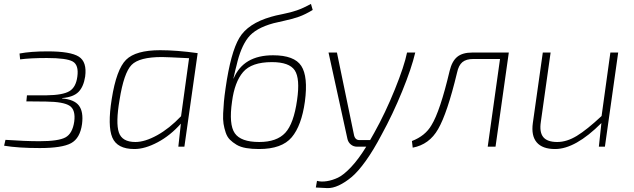

<svg xmlns="http://www.w3.org/2000/svg" viewBox="-20 -751 3247 983"><path d="M83 -447 80 -477Q137 -488 224 -488Q341 -488 383.5 -461Q426 -434 416 -359Q408 -307 382 -280.5Q356 -254 299 -249L297 -247Q360 -242 384 -210.5Q408 -179 400 -116Q390 -43 344 -18Q298 7 184 7Q73 7 1 -5L8 -35Q109 -28 182 -28Q279 -28 315 -47.5Q351 -67 360 -128Q368 -188 337 -209Q306 -230 216 -231L115 -232L118 -263H218Q301 -264 335 -284Q369 -304 376 -359Q384 -418 352.5 -436Q321 -454 220 -454Q136 -454 83 -447Z M924 0H893L906 -118Q852 -57 787 -22.5Q722 12 668 12Q580 12 555 -47Q530 -106 552 -244Q576 -396 625.5 -445Q675 -494 800 -494Q884 -494 992 -479ZM907 -156 948 -453Q832 -459 809 -459Q693 -459 653.5 -418.5Q614 -378 592 -239Q572 -122 588.5 -73Q605 -24 673 -24Q722 -24 784.5 -58.5Q847 -93 907 -156Z M1572 -731 1581 -700Q1543 -677 1511 -665.5Q1479 -654 1436.5 -645Q1394 -636 1380 -632Q1288 -607 1250 -558Q1212 -509 1191 -416Q1187 -403 1175 -349H1176Q1226 -468 1378 -468Q1487 -468 1522.5 -413.5Q1558 -359 1541 -231Q1524 -108 1473.5 -48Q1423 12 1306 12Q1269 12 1240 7Q1211 2 1191 -10Q1171 -22 1157 -36Q1143 -50 1135.5 -72.5Q1128 -95 1124.5 -117Q1121 -139 1122.5 -171Q1124 -203 1126.5 -231Q1129 -259 1135 -300Q1161 -482 1205 -556.5Q1249 -631 1368 -665Q1387 -671 1427.5 -679Q1468 -687 1500 -698Q1532 -709 1572 -731ZM1372 -433Q1268 -433 1224.5 -382Q1181 -331 1168 -231Q1151 -114 1182 -69Q1213 -24 1307 -24Q1397 -24 1440.5 -71Q1484 -118 1501 -239Q1517 -349 1489 -391Q1461 -433 1372 -433Z M2064 -482H2106Q2087 -401 2039 -283.5Q1991 -166 1934 -62Q1892 18 1852.5 73Q1813 128 1780 155.5Q1747 183 1715 198Q1683 213 1655 212Q1627 211 1597 209L1603 175Q1625 181 1653.5 176.5Q1682 172 1710.5 158.5Q1739 145 1777 105Q1815 65 1855 0H1808Q1790 0 1776.5 -11Q1763 -22 1759 -39L1662 -482H1705L1793 -57Q1800 -32 1823 -34H1875L1896 -71Q1953 -173 2001.5 -293Q2050 -413 2064 -482Z M2585 -482 2517 0H2477L2540 -449H2403Q2367 -449 2347.5 -433Q2328 -417 2320 -379Q2270 -171 2223 -90Q2178 -11 2093 5L2089 -29Q2157 -55 2189 -110Q2233 -181 2282 -388Q2294 -438 2321 -460Q2348 -482 2398 -482Z M3145 -482 3077 0H3046L3059 -121Q2926 12 2822 12Q2757 12 2728 -22Q2699 -56 2708 -121L2759 -482H2799L2749 -127Q2741 -74 2761.5 -49Q2782 -24 2833 -24Q2882 -24 2933.5 -55.5Q2985 -87 3060 -157L3105 -482Z"/></svg>

Font: Exo 2.0 Extra Light
Style: Italic
Weight: 250
Italic angle: -8°
Designer: Natanael Gama
Version: Version 1.001;PS 001.001;hotconv 1.0.70;makeotf.lib2.5.58329